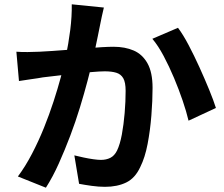

<svg xmlns="http://www.w3.org/2000/svg" viewBox="-20 -825 1040 891"><path d="M462 -790Q457 -771 452.5 -748.5Q448 -726 444 -707Q440 -685 434 -657.5Q428 -630 422.5 -602.5Q417 -575 411 -549Q401 -506 386 -449Q371 -392 351 -326.5Q331 -261 306 -195Q281 -129 253 -66.5Q225 -4 193 46L63 -6Q98 -53 128.5 -111.5Q159 -170 184 -232Q209 -294 228.5 -354Q248 -414 262 -466Q276 -518 284 -555Q298 -623 306 -686Q314 -749 313 -805ZM806 -696Q830 -664 855.5 -615.5Q881 -567 905.5 -513Q930 -459 950.5 -409Q971 -359 982 -324L855 -265Q845 -307 827.5 -358.5Q810 -410 787.5 -463.5Q765 -517 739.5 -565Q714 -613 687 -645ZM56 -585Q83 -583 109 -583.5Q135 -584 163 -585Q187 -586 222.5 -588.5Q258 -591 297.5 -594Q337 -597 377 -600.5Q417 -604 451 -606Q485 -608 507 -608Q560 -608 600.5 -590.5Q641 -573 664.5 -531Q688 -489 688 -417Q688 -358 682.5 -289Q677 -220 665 -157Q653 -94 631 -50Q607 2 565.5 22Q524 42 467 42Q438 42 405.5 37.5Q373 33 347 28L325 -104Q345 -99 368.5 -94Q392 -89 413.5 -86Q435 -83 448 -83Q473 -83 492 -92.5Q511 -102 523 -126Q537 -155 545.5 -201Q554 -247 558.5 -300.5Q563 -354 563 -403Q563 -443 552 -462Q541 -481 519.5 -487.5Q498 -494 466 -494Q444 -494 404.5 -490.5Q365 -487 321 -482.5Q277 -478 238.5 -473Q200 -468 179 -466Q158 -462 124.5 -457.5Q91 -453 68 -449Z"/></svg>

Font: Noto Sans SC Thin
Style: Bold
Weight: 700
Version: Version 2.004-H2;hotconv 1.0.118;makeotfexe 2.5.65603